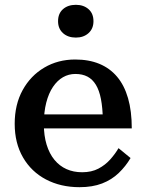

<svg xmlns="http://www.w3.org/2000/svg" viewBox="-20 -767 601 797"><path d="M162 -252Q162 -204 173.5 -166.5Q185 -129 206 -103.5Q227 -78 256 -65Q285 -52 321 -52Q360 -52 388.5 -67Q417 -82 437.5 -105Q458 -128 472 -152L522 -111Q502 -77 473 -49Q444 -21 404 -5.5Q364 10 310 10Q232 10 171 -22Q110 -54 75.5 -113.5Q41 -173 41 -253Q41 -333 74 -393Q107 -453 164 -486.5Q221 -520 292 -520Q349 -520 392.5 -502Q436 -484 466 -448.5Q496 -413 511.5 -359.5Q527 -306 527 -234H141L140 -292H434L407 -269Q406 -320 399 -356Q392 -392 378 -415Q364 -438 343 -449Q322 -460 293 -460Q265 -460 241.5 -446.5Q218 -433 200 -406.5Q182 -380 172 -341Q162 -302 162 -252ZM295 -611Q262 -611 241.5 -629.5Q221 -648 221 -679Q221 -711 241.5 -729Q262 -747 295 -747Q327 -747 347.5 -729Q368 -711 368 -679Q368 -648 347.5 -629.5Q327 -611 295 -611Z"/></svg>

Font: Roboto Serif 36pt Medium
Style: Regular
Weight: 500
Designer: Greg Gazdowicz
Foundry: Commercial Type
Version: Version 1.008